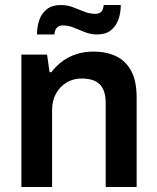

<svg xmlns="http://www.w3.org/2000/svg" viewBox="-20 -743 624 763"><path d="M65 0V-526H167L177 -456H184Q202 -480 226.5 -498.5Q251 -517 282.5 -527.5Q314 -538 352 -538Q402 -538 440.5 -520Q479 -502 501 -462Q523 -422 523 -355V0H400V-333Q400 -361 393.5 -379.5Q387 -398 374.5 -409.5Q362 -421 344 -426Q326 -431 304 -431Q271 -431 244.5 -415Q218 -399 202.5 -371Q187 -343 187 -306V0ZM127 -606Q127 -638 136.5 -664.5Q146 -691 167 -707Q188 -723 221 -723Q247 -723 269.5 -714.5Q292 -706 314 -697Q336 -688 359 -688Q373 -688 381.5 -695.5Q390 -703 392 -723H460Q460 -692 450.5 -665.5Q441 -639 420.5 -622.5Q400 -606 366 -606Q341 -606 318 -615Q295 -624 273.5 -633Q252 -642 229 -642Q216 -642 207 -634Q198 -626 196 -606Z"/></svg>

Font: Archivo SemiBold
Style: Regular
Weight: 600
Designer: Hector Gatti
Foundry: Omnibus-Type
Version: Version 2.001